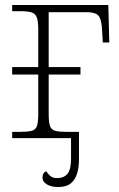

<svg xmlns="http://www.w3.org/2000/svg" viewBox="-20 -556 480 773"><path d="M29 0V-25H56Q90 -25 106.5 -29Q123 -33 128.5 -48Q134 -63 134 -97V-256H29V-286H134V-439Q134 -470 128 -486Q122 -502 106 -506.5Q90 -511 60 -511H29V-536H416L420 -385H394L390 -448Q387 -483 374.5 -495Q362 -507 327 -507H176V-286H304V-256H176V-97Q176 -63 181.5 -48Q187 -33 203.5 -29Q220 -25 251 -25H298V87Q298 115 291 140.5Q284 166 266 181.5Q248 197 214 197Q187 197 169 186.5Q151 176 151 159Q151 140 166 133Q172 143 182 152Q192 161 210 161Q237 161 251.5 144Q266 127 266 82V0Z"/></svg>

Font: Noto Serif ExtraLight
Style: Regular
Weight: 200
Designer: Monotype Design Team
Foundry: Monotype Imaging Inc.
Version: Version 2.015; ttfautohint (v1.8.4.7-5d5b)